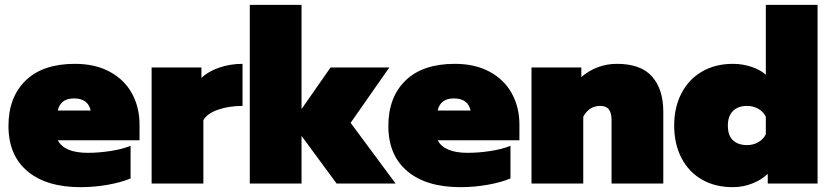

<svg xmlns="http://www.w3.org/2000/svg" viewBox="-20 -759 3436 794"><path d="M15 -238Q15 -357 86 -426Q157 -495 290 -495Q374 -495 434.5 -462Q495 -429 526 -372Q557 -315 557 -244V-179H219Q246 -127 343 -127Q388 -127 437 -134.5Q486 -142 520 -156V-21Q482 -5 426.5 5Q371 15 313 15Q172 15 93.5 -51Q15 -117 15 -238ZM355 -302Q344 -352 286 -352Q230 -352 219 -302Z M607 -480H813V-437Q840 -463 885.5 -479Q931 -495 983 -495V-321Q927 -321 882 -305.5Q837 -290 821 -262V0H607Z M1013 -739H1227V-308L1347 -480H1590L1430 -251L1616 0H1372L1227 -197V0H1013Z M1586 -238Q1586 -357 1657 -426Q1728 -495 1861 -495Q1945 -495 2005.5 -462Q2066 -429 2097 -372Q2128 -315 2128 -244V-179H1790Q1817 -127 1914 -127Q1959 -127 2008 -134.5Q2057 -142 2091 -156V-21Q2053 -5 1997.5 5Q1942 15 1884 15Q1743 15 1664.5 -51Q1586 -117 1586 -238ZM1926 -302Q1915 -352 1857 -352Q1801 -352 1790 -302Z M2178 -480H2384V-440Q2413 -466 2451 -480.5Q2489 -495 2531 -495Q2630 -495 2676.5 -442.5Q2723 -390 2723 -297V0H2509V-264Q2509 -292 2498 -306.5Q2487 -321 2462 -321Q2416 -321 2392 -276V0H2178Z M2768 -240Q2768 -315 2798 -373Q2828 -431 2883 -463Q2938 -495 3011 -495Q3051 -495 3088 -482.5Q3125 -470 3147 -450V-739H3361V0H3155V-40Q3129 -15 3090.5 0Q3052 15 3011 15Q2937 15 2882.5 -16.5Q2828 -48 2798 -106Q2768 -164 2768 -240ZM3147 -204V-276Q3137 -297 3116 -309Q3095 -321 3070 -321Q3032 -321 3011 -300Q2990 -279 2990 -239Q2990 -199 3011 -179Q3032 -159 3070 -159Q3095 -159 3116 -171Q3137 -183 3147 -204Z"/></svg>

Font: Readiness Black
Style: Regular
Weight: 900
Designer: Katatrad Team
Foundry: CadsonDemak
Version: Version 1.00;April 23, 2019;FontCreator 11.5.0.2425 64-bit; 